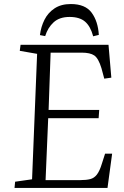

<svg xmlns="http://www.w3.org/2000/svg" viewBox="-20 -932 616 952"><path d="M164 -665 78 -680 82 -710H518L532 -547L497 -542L483 -594Q468 -643 447.5 -657Q427 -671 385 -671H231L221 -387H472L469 -346H219L206 -39H380Q408 -39 427.5 -44Q447 -49 460.5 -66.5Q474 -84 485 -120L501 -170H536L513 0H52L55 -31L139 -43ZM442 -752Q429 -801 402 -824.5Q375 -848 325 -848Q275 -848 246 -821.5Q217 -795 204 -753L178 -758Q183 -799 200.5 -834Q218 -869 250.5 -890.5Q283 -912 331 -912Q403 -912 434.5 -869Q466 -826 470 -759Z"/></svg>

Font: Literata 36pt Light
Style: Italic
Weight: 300
Italic angle: -2°
Designer: Latin by Veronika Burian and Jose Scaglione. Greek by Irene Vlachou. Cyrillic by Vera Evstafieva
Foundry: TypeTogether
Version: Version 3.002